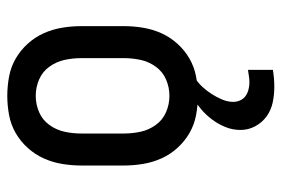

<svg xmlns="http://www.w3.org/2000/svg" viewBox="-146 -422 791 540"><g transform="rotate(-90 250.0 -152.5)"><path d="M250 8Q223 8 196 3Q169 -2 145.5 -15.5Q122 -29 103.5 -49.5Q85 -70 74 -94.5Q63 -119 58.5 -146Q54 -173 54 -200V-320Q54 -347 58.5 -374Q63 -401 74 -425.5Q85 -450 103.5 -470.5Q122 -491 145.5 -504.5Q169 -518 196 -523Q223 -528 250 -528Q277 -528 304 -523Q331 -518 354.5 -504.5Q378 -491 396.5 -470.5Q415 -450 426 -425.5Q437 -401 441.5 -374Q446 -347 446 -320V-200Q446 -173 441.5 -146Q437 -119 426 -94.5Q415 -70 396.5 -49.5Q378 -29 354.5 -15.5Q331 -2 304 3Q277 8 250 8ZM250 -72Q274 -72 296 -81.5Q318 -91 332 -110.5Q346 -130 351 -153Q356 -176 356 -200V-320Q356 -344 351 -367Q346 -390 332 -409.5Q318 -429 296 -438.5Q274 -448 250 -448Q226 -448 204 -438.5Q182 -429 168 -409.5Q154 -390 149 -367Q144 -344 144 -320V-200Q144 -176 149 -153Q154 -130 168 -110.5Q182 -91 204 -81.5Q226 -72 250 -72ZM275 223Q253 223 231.5 218.5Q210 214 192.5 201.5Q175 189 164.5 169.5Q154 150 154 128Q154 106 162 86Q170 66 183 48.5Q196 31 212.5 17Q229 3 247 -8H300V0Q286 9 275 21Q264 33 255 47Q246 61 239.5 76.5Q233 92 233 108Q233 118 237.5 127.5Q242 137 250 142.5Q258 148 268 150.5Q278 153 288 153Q297 153 305.5 151.5Q314 150 323 149V219Q311 221 299 222Q287 223 275 223Z"/></g></svg>

Font: Iosevka Bendy Medium
Style: Regular
Weight: 500
Monospace: yes
Designer: Belleve Invis
Foundry: Belleve Invis
Version: Version 30.1.2